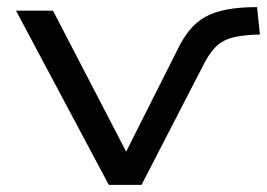

<svg xmlns="http://www.w3.org/2000/svg" viewBox="-20 -520 751 540"><path d="M286 0 25 -490H129L346 -72H324L479 -380Q495 -413 513.5 -435.5Q532 -458 556.5 -472Q581 -486 617 -493Q653 -500 703 -500L711 -423Q669 -422 640.5 -416Q612 -410 592.5 -393.5Q573 -377 555 -343L378 0Z"/></svg>

Font: Nunito Sans 10pt Expanded
Style: Regular
Weight: 400
Width: 7
Designer: Vernon Adams
Foundry: Vernon Adams
Version: Version 3.101;gftools[0.9.27]